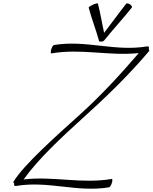

<svg xmlns="http://www.w3.org/2000/svg" viewBox="-20 -1094 912 1147"><path d="M602 -852C655 -918 714 -982 767 -1048C771 -1052 767 -1060 758 -1067C749 -1073 738 -1076 734 -1072C689 -1015 647 -956 602 -898C589 -956 580 -1015 565 -1072C565 -1076 552 -1073 537 -1067C522 -1060 509 -1052 510 -1048C527 -982 553 -918 571 -852C571 -847 576 -844 583 -846C589 -844 597 -847 602 -852ZM75 17C269 -16 438 57 632 25C637 24 644 12 648 -1C653 -15 652 -25 648 -25C466 6 300 -43 121 -22C210 -146 349 -275 475 -389C615 -515 749 -645 870 -788C873 -790 872 -795 868 -800L869 -802C872 -812 868 -819 860 -817C665 -784 497 -857 302 -825C297 -824 290 -812 286 -799C282 -785 282 -775 287 -775C467 -806 631 -758 809 -777C699 -649 585 -525 459 -411C317 -283 121 -109 61 -9C58 -6 60 -2 65 2C62 12 66 19 75 17Z"/></svg>

Font: Nupuram Thin Italic
Style: Regular
Weight: 100
Designer: Santhosh Thottingal (santhosh.thottingal@gmail.com)
Foundry: SMC
Version: Version 1.000